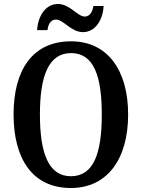

<svg xmlns="http://www.w3.org/2000/svg" viewBox="-20 -932 710 962"><path d="M396 -771C457 -771 496 -832 499 -902H448C444 -875 431 -849 405 -849C368 -849 331 -912 270 -912C208 -912 170 -851 166 -781H218C221 -808 233 -834 260 -834C299 -834 335 -771 396 -771ZM335 10C519 10 622 -137 622 -358C622 -580 519 -725 336 -725C142 -725 48 -580 48 -359C48 -137 142 10 335 10ZM335 -49C224 -49 180 -163 180 -358C180 -553 224 -666 336 -666C449 -666 490 -553 490 -358C490 -163 449 -49 335 -49Z"/></svg>

Font: Noto Serif Bengali Condensed SemiBold
Style: Regular
Weight: 600
Width: 3
Designer: Juan Bruce, Universal Thirst, Indian Type Foundry and the Monotype Design Team.
Foundry: Monotype Imaging Inc.
Version: Version 2.003